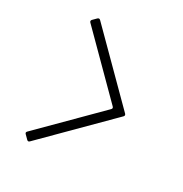

<svg xmlns="http://www.w3.org/2000/svg" viewBox="-167 -743 927 973"><g transform="rotate(30 296.5 -257.0)"><path d="M101.1 0ZM489.3 -249 141.6 98.6Q137.7 102.5 133.8 102.5Q129.9 102.5 126 98.6L105 77.6Q101.1 73.7 101.1 70.1Q101.1 66.4 105.5 62L416.5 -249Q420.4 -252.9 420.4 -256.8Q420.4 -260.7 416.5 -264.6L105.5 -576.2Q102.1 -580.1 102.1 -583.7Q102.1 -587.4 105.5 -591.3L126 -611.8Q130.4 -615.7 134.3 -615.7Q138.2 -615.7 142.1 -611.8L489.3 -264.2Q492.7 -260.3 492.7 -256.6Q492.7 -252.9 489.3 -249Z"/></g></svg>

Font: UnifrakturMaguntia21
Style: Book
Weight: 400
Designer: j. 'mach' wust, Gerrit Ansmann, Georg Duffner, based on a font by Peter Wiegel, original typeface by Carl Albert Fahrenw
Version: Version 2017-03-19